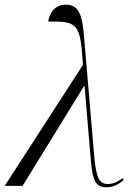

<svg xmlns="http://www.w3.org/2000/svg" viewBox="-51 -791 585 817"><path d="M-31 0H45L306 -424H309L333 -138C342 -20 353 6 404 6C429 6 454 -6 475 -25L471 -33C455 -21 433 -8 409 -8C370 -8 357 -32 348 -149L308 -619C300 -735 283 -771 228 -771C183 -771 160 -737 154 -699C263 -701 289 -695 298 -564L302 -515Z"/></svg>

Font: Noto Serif Display SemiCondensed Light
Style: Italic
Weight: 300
Width: 4
Italic angle: -12°
Designer: Monotype Design Team
Foundry: Monotype Imaging Inc.
Version: Version 2.009